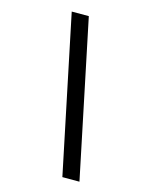

<svg xmlns="http://www.w3.org/2000/svg" viewBox="-123 -792 749 977"><g transform="rotate(15 251.5 -303.0)"><path d="M303 110H393L221 -716H131Z"/></g></svg>

Font: Uncut Sans Medium Italic
Style: Regular
Weight: 500
Italic angle: -11°
Designer: Kasper Nordkvist
Foundry: UNCUT.wtf
Version: Version 1.304;Glyphs 3.2 (3246)